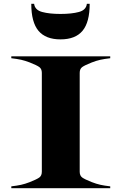

<svg xmlns="http://www.w3.org/2000/svg" viewBox="-20 -999 645 1019"><path d="M161 -979Q165 -946 203.5 -935.5Q242 -925 301 -925Q360.5 -925 399 -935.5Q437.5 -946 441 -979H456Q456 -881 418 -835.5Q380 -790 301 -790Q222.5 -790 184.2 -835.5Q146 -881 146 -979ZM40 -10Q70.5 -13.5 92 -18.2Q113.5 -23 138 -32.5Q176 -47.5 189 -57.2Q202 -67 202 -87.5V-612.5Q202 -633 189 -642.8Q176 -652.5 138 -667.5Q113.5 -677 92 -681.8Q70.5 -686.5 40 -690V-700H565V-690Q534.5 -686.5 513 -681.8Q491.5 -677 467 -667.5Q429 -652.5 416 -642.8Q403 -633 403 -612.5V-87.5Q403 -67 416 -57.2Q429 -47.5 467 -32.5Q491.5 -23 513 -18.2Q534.5 -13.5 565 -10V0H40Z"/></svg>

Font: Engraving CC
Style: Bold
Weight: 700
Designer: indestructible type*
Foundry: Cowboy Collective
Version: Version 1.000